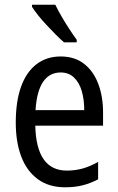

<svg xmlns="http://www.w3.org/2000/svg" viewBox="-20 -786 502 816"><path d="M238 -546Q297 -546 337 -515Q377 -484 397.5 -430Q418 -376 418 -308V-252H130Q132 -157 165.5 -109Q199 -61 264 -61Q300 -61 332 -70Q364 -79 397 -98V-24Q365 -7 331.5 1.5Q298 10 257 10Q187 10 140 -25Q93 -60 70 -121.5Q47 -183 47 -265Q47 -355 69.5 -417.5Q92 -480 135 -513Q178 -546 238 -546ZM238 -478Q190 -478 163 -438Q136 -398 131 -318H338Q338 -363 327.5 -399Q317 -435 294.5 -456.5Q272 -478 238 -478ZM215 -766Q226 -743 242 -715.5Q258 -688 275 -662Q292 -636 306 -617V-606H252Q237 -619 217.5 -638.5Q198 -658 178 -679.5Q158 -701 142 -721Q126 -741 116 -757V-766Z"/></svg>

Font: Noto Sans Thai Condensed
Style: Regular
Weight: 400
Width: 3
Designer: Monotype Design Team
Foundry: Monotype Imaging Inc.
Version: Version 2.002